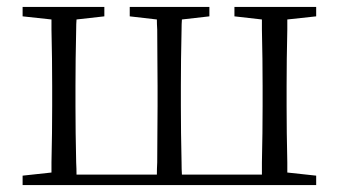

<svg xmlns="http://www.w3.org/2000/svg" viewBox="-20 -532 974 552"><path d="M45 -485V-512H280V-485L200 -476Q199 -463 199 -447Q198 -406 197.5 -362.5Q197 -319 197 -285V-227Q197 -193 197.5 -149.5Q198 -106 199 -65Q200 -46 200 -30H431Q431 -46 432 -65Q432 -106 432.5 -149.5Q433 -193 433 -227V-285Q433 -319 432.5 -362.5Q432 -406 432 -447Q431 -463 431 -476L353 -485V-512H582V-485L503 -476Q502 -463 502 -447Q501 -406 500.5 -362.5Q500 -319 500 -285V-227Q500 -193 500.5 -149.5Q501 -106 502 -65Q502 -46 503 -30H733Q733 -46 733 -65Q734 -106 734.5 -149.5Q735 -193 735 -227V-285Q735 -319 734.5 -362.5Q734 -406 733 -447Q733 -463 733 -476L654 -485V-512H889V-485L806 -476Q806 -463 806 -447Q805 -406 804.5 -362.5Q804 -319 804 -285V-227Q804 -193 804.5 -149.5Q805 -106 806 -65Q806 -49 806 -36L889 -27V0H45V-27L128 -36Q128 -49 128 -65Q129 -106 129.5 -149.5Q130 -193 130 -227V-285Q130 -319 129.5 -362.5Q129 -406 128 -447Q128 -463 128 -476Z"/></svg>

Font: Early Summer Mincho Light
Style: Regular
Weight: 300
Designer: GuiWonder
Version: Version 1.002